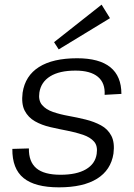

<svg xmlns="http://www.w3.org/2000/svg" viewBox="-20 -797 574 824"><path d="M233 7Q130 7 81 -33Q32 -73 33 -158L104 -160Q103 -103 136 -75Q169 -47 240 -47Q309 -47 349 -70.5Q389 -94 395 -137Q400 -171 383.5 -189.5Q367 -208 336.5 -218.5Q306 -229 269.5 -236Q233 -243 196 -251.5Q159 -260 130 -276.5Q101 -293 86 -322Q71 -351 77 -399Q88 -472 147.5 -509.5Q207 -547 311 -547Q406 -547 453.5 -508.5Q501 -470 501 -394L429 -390Q432 -441 400 -467.5Q368 -494 304 -494Q235 -494 195.5 -469.5Q156 -445 149 -400Q144 -366 160.5 -346.5Q177 -327 207.5 -316.5Q238 -306 274.5 -299.5Q311 -293 347.5 -284Q384 -275 413.5 -259Q443 -243 458 -214Q473 -185 467 -138Q456 -67 396.5 -30Q337 7 233 7ZM452 -719 232 -585 212 -616 416 -777Z"/></svg>

Font: Pathway Extreme 28pt Light
Style: Italic
Weight: 300
Italic angle: -8°
Designer: Eduardo Rodriguez Tunni
Foundry: Eduardo Rodriguez Tunni
Version: Version 1.001;gftools[0.9.26]